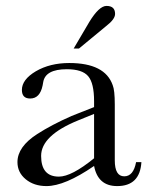

<svg xmlns="http://www.w3.org/2000/svg" viewBox="-20 -629 507 649"><path d="M247 -465H229L282 -555Q315 -609 340 -609Q369 -609 369 -582Q369 -564 339 -541ZM458 -81Q453 0 376 0Q311 0 298 -68Q199 0 137 0Q95 0 67 -23Q39 -46 39 -81Q39 -133 106 -176Q154 -207 222 -237L298 -267V-287Q298 -348 278 -371.5Q258 -395 206 -395Q133 -395 126 -351L124 -340Q115 -296 82 -296Q54 -296 54 -325Q54 -360 101 -388Q149 -416 214 -416Q335 -416 361 -341Q368 -324 368 -276V-87Q368 -33 400 -33Q431 -33 440 -81ZM244 -222Q119 -171 119 -102Q119 -32 179 -32Q222 -32 298 -94V-244Z"/></svg>

Font: New Athena Unicode
Style: Regular
Weight: 400
Designer: J. Rusten 1997; rev. by R. Hancock 2001, 2002, rev. by D. Mastronarde 2002-2021
Foundry: GreekKeys New Athena Unicode
Version: Version 5.008